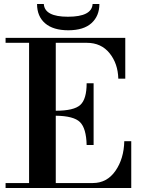

<svg xmlns="http://www.w3.org/2000/svg" viewBox="-20 -944 731 964"><path d="M415 -216Q413 -300 381.5 -331Q350 -362 260 -363V-25H446Q517 -25 559.5 -86Q602 -147 604 -235H639V0H8V-25H126V-729H8V-754H609V-549H574Q572 -625 530 -677Q488 -729 416 -729H260V-388Q351 -388 383 -417Q415 -446 415 -526H450V-216ZM166 -924H200Q204 -860 321 -860Q441 -860 445 -924H479Q479 -864 439.5 -828Q400 -792 323 -792Q247 -792 206.5 -827Q166 -862 166 -924Z"/></svg>

Font: Libre Bodoni
Style: Regular
Weight: 400
Designer: Pablo Impallari, Rodrigo Fuenzalida
Foundry: Pablo Impallari, Rodrigo Fuenzalida
Version: Version 1.001